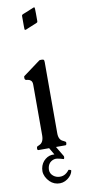

<svg xmlns="http://www.w3.org/2000/svg" viewBox="-102 -781 453 1010"><g transform="rotate(-10 124.0 -275.5)"><path d="M51.8 0Q45.4 0 45.4 -8.8Q45.4 -17.6 49.3 -20Q53.2 -22.5 59.6 -24.9Q83.5 -34.2 84 -71.8V-343.8Q84 -359.4 76.2 -366.2Q68.4 -373 59.6 -373.5Q50.8 -374 47.4 -376.5Q43.9 -378.9 43.9 -386.5Q43.9 -394 44.7 -395Q45.4 -396 47.4 -397.2Q49.3 -398.4 49.8 -398.9L137.7 -463.9Q139.6 -465.3 148.4 -465.3Q157.2 -465.3 160.6 -463.1Q164.1 -460.9 164.1 -450.2V-69.8Q164.1 -34.2 188 -24.9Q202.1 -19 202.1 -13.7Q202.1 0 195.8 0H145L177.2 54.2Q178.7 58.6 177.5 64.2Q176.3 69.8 173.8 69.8Q158.2 64.5 141.1 61.5Q124 58.6 108.2 69.1Q92.3 79.6 88.4 101.8Q84.5 124 96.9 138.7Q109.4 153.3 128.4 156.7Q164.1 163.1 188.5 130.4Q189 129.4 195.8 131.1Q202.6 132.8 202.6 136.7Q198.2 160.2 173.6 178Q148.9 195.8 118.7 190.7Q88.4 185.5 68.4 157.5Q48.3 129.4 53.7 99.4Q59.1 69.3 81.1 51.8Q103 34.2 129.9 37.1L108.4 0ZM163.1 -708.5V-668.9Q163.1 -664.6 160.9 -662.4Q158.7 -660.2 140.4 -653.3Q122.1 -646.5 113 -642.1Q104 -637.7 97.9 -635.7Q91.8 -633.8 90.3 -635.5Q88.9 -637.2 88.9 -654.3V-709Q88.9 -713.4 91.1 -715.6Q93.3 -717.8 111.6 -724.6Q129.9 -731.4 138.7 -735.8Q158.7 -745.1 160.9 -742.9Q163.1 -740.7 163.1 -708.5Z"/></g></svg>

Font: Della Respira
Style: Regular
Weight: 500
Version: Version 0.201